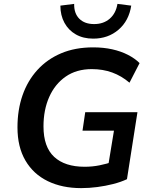

<svg xmlns="http://www.w3.org/2000/svg" viewBox="-20 -959 776 989"><path d="M398 10Q300 10 226 -26Q152 -62 111 -132Q70 -202 70 -303Q70 -393 96 -468Q122 -543 172.5 -598.5Q223 -654 295 -684.5Q367 -715 460 -715Q513 -715 558 -705Q603 -695 639 -676.5Q675 -658 699 -634L647 -533Q606 -568 558 -585.5Q510 -603 453 -603Q374 -603 318.5 -564.5Q263 -526 233.5 -459.5Q204 -393 204 -308Q204 -202 259 -151Q314 -100 416 -100Q456 -100 493 -107.5Q530 -115 565 -127L532 -73L567 -286H405L419 -381H688L634 -36Q602 -21 562.5 -11Q523 -1 481 4.5Q439 10 398 10ZM460 -760Q409 -760 371 -781.5Q333 -803 312 -841.5Q291 -880 291 -930L362 -939Q361 -890 388.5 -862.5Q416 -835 465 -835Q513 -835 545 -862.5Q577 -890 585 -939L656 -930Q644 -852 590.5 -806Q537 -760 460 -760Z"/></svg>

Font: Nunito Sans 12pt ExtraLight 12pt
Style: Bold Italic
Weight: 700
Italic angle: -9°
Version: Version 3.101;gftools[0.9.27]